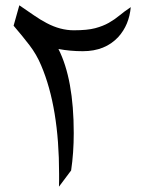

<svg xmlns="http://www.w3.org/2000/svg" viewBox="-20 -680 552 717"><path d="M198.2 -497.1Q255.4 -384.3 255.4 -183.1Q255.4 -109.4 245.6 -43.5L200.2 17.1Q200.7 4.9 200.7 -6.8V-30.8Q200.7 -278.3 133.8 -435.5Q116.7 -476.6 90.1 -511.2Q63.5 -545.9 30.8 -584L52.2 -660.2Q82 -640.1 106.4 -623Q130.9 -606 154.3 -593.8Q205.1 -566.9 255.6 -566.9Q306.2 -566.9 335.4 -574.7Q364.7 -582.5 386.2 -594.7Q407.7 -606.9 426.3 -622.3Q444.8 -637.7 468.3 -653.3Q462.4 -586.9 421.9 -542Q372.6 -488.8 289.1 -488.8Q241.7 -488.8 198.2 -497.1Z"/></svg>

Font: Cardo-Italic
Style: Italic
Weight: 400
Italic angle: -12°
Designer: David J. Perry
Foundry: David J. Perry
Version: Version 0.991